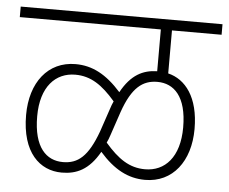

<svg xmlns="http://www.w3.org/2000/svg" viewBox="-44 -672 758 636"><g transform="rotate(5 335.5 -354.0)"><path d="M0 -587H469V-448C422 -447 383 -428 350 -368C301 -423 254 -448 198 -448C106 -448 49 -374 49 -266C49 -141 110 -86 183 -86C232 -86 273 -104 308 -166C356 -111 404 -86 460 -86C552 -86 609 -161 609 -268C609 -374 564 -430 506 -444V-587H671V-622H0ZM333 -223 360 -303C389 -386 424 -413 473 -413C528 -413 571 -373 571 -270C571 -171 523 -121 457 -121C405 -121 367 -147 323 -198C327 -206 330 -214 333 -223ZM86 -265C86 -364 135 -413 200 -413C252 -413 290 -387 334 -336C330 -328 327 -319 324 -310L298 -233C267 -148 234 -121 184 -121C129 -121 86 -161 86 -265Z"/></g></svg>

Font: Noto Sans SemiCondensed ExtraLight
Style: Italic
Weight: 200
Width: 4
Italic angle: -12°
Designer: Monotype Design Team
Foundry: Monotype Imaging Inc.
Version: Version 2.013